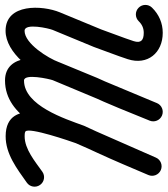

<svg xmlns="http://www.w3.org/2000/svg" viewBox="18 -650 663 758"><g transform="rotate(90 349.0 -271.5)"><path d="M54.3 -488.2C54.3 -488.2 54.3 -488.2 54.3 -488.2C66.9 -501.2 81.8 -508 100 -508C129.2 -508 142.2 -497.1 132.8 -467.9C118.6 -424.2 101.2 -381.6 86 -338.2C85.9 -338.2 86.1 -338.7 86.3 -339.1C86.5 -339.6 86.7 -340.1 86.7 -340.1C64.2 -285.6 41.7 -231.2 19.2 -176.8C-9.4 -107.6 -16.4 37.5 92 37.5C180.5 37.5 259 -72.4 286.2 -147.2C286.2 -147.2 286.1 -146.8 286 -146.4C285.8 -146.1 285.7 -145.7 285.7 -145.7C305.9 -194.7 326 -243.7 346.2 -292.7C346.2 -292.7 346 -292.3 345.9 -291.9C345.7 -291.5 345.5 -291.1 345.5 -291.1C382.2 -369.9 414.1 -450.9 446.8 -531.4C454.6 -550.5 445.4 -572.4 426.2 -580.2C407 -588 385.1 -578.8 377.3 -559.6C345.1 -480.3 313.7 -400.4 277.5 -322.8C277.5 -322.8 277.4 -322.4 277.2 -322C277 -321.6 276.9 -321.2 276.9 -321.2C256.7 -272.2 236.5 -223.3 216.3 -174.3C216.3 -174.3 216.2 -173.9 216 -173.6C215.9 -173.2 215.8 -172.8 215.8 -172.8C200.7 -131.4 143 -37.5 92 -37.5C60.2 -37.5 82.7 -134.1 88.5 -148.1C111 -202.6 133.5 -257 156 -311.4C156 -311.4 156.2 -311.9 156.3 -312.4C156.5 -312.8 156.7 -313.3 156.7 -313.3C172.2 -357.3 189.7 -400.4 204.1 -444.8C229.5 -523 179.2 -583 100 -583C61.6 -583 27.2 -567.9 0.5 -540.5C-13.9 -525.7 -13.6 -501.9 1.3 -487.5C16.1 -473 39.9 -473.4 54.3 -488.2ZM377.5 -559.9C377.5 -559.9 377.5 -559.9 377.5 -559.9C324.1 -432.1 270.7 -304.3 217.4 -176.4C217.4 -176.4 217.2 -176 217.1 -175.6C216.9 -175.2 216.8 -174.8 216.8 -174.8C191.7 -106.1 179.7 40 288.5 39.7C432.6 39.4 496.3 -133.3 537.1 -245.4C537.1 -245.4 536.8 -244.6 536.5 -243.9C536.2 -243.2 535.9 -242.5 535.9 -242.5C548.6 -270.1 561.4 -297.8 574.1 -325.4C574.1 -325.4 574.1 -325.4 574.1 -325.4C574.1 -325.4 574.1 -325.4 574.1 -325.4C604.7 -391.7 632.9 -459.1 661.5 -526.3C669.6 -545.3 660.7 -567.3 641.7 -575.5C622.6 -583.6 600.6 -574.7 592.5 -555.6C592.5 -555.6 592.5 -555.6 592.5 -555.6C564.2 -489.2 536.3 -422.5 506 -356.9C506 -356.9 506 -356.9 506 -356.9C506 -356.8 506 -356.8 506 -356.8C493.3 -329.2 480.5 -301.5 467.8 -273.9C467.8 -273.9 467.5 -273.2 467.2 -272.4C466.9 -271.7 466.6 -271 466.6 -271C439.5 -196.6 387.3 -35.5 288.4 -35.3C259.7 -35.2 282.3 -135.7 287.2 -149.2C287.2 -149.2 287.1 -148.8 286.9 -148.4C286.8 -148 286.6 -147.5 286.6 -147.6C340 -275.4 393.3 -403.2 446.7 -531C454.6 -550.2 445.6 -572.1 426.5 -580.1C407.4 -588.1 385.4 -579 377.5 -559.9ZM592.7 -556C592.7 -556 592.7 -556 592.7 -556C550.7 -460.4 508.7 -364.7 466.7 -269.1C466.7 -269.1 466.4 -268.5 466.2 -268C466 -267.4 465.8 -266.8 465.8 -266.8C436 -185 343.3 36.3 507.8 37.2C578.5 37.6 636.6 -7.5 691.6 -46.4C708.6 -58.3 712.6 -81.7 700.6 -98.6C688.7 -115.6 665.3 -119.6 648.4 -107.6C608.3 -79.3 559.5 -37.5 508.2 -37.8C503.2 -37.8 494.3 -37.8 489.8 -40.8C470.7 -53.4 529.5 -222.7 536.2 -241.2C536.2 -241.2 536 -240.6 535.8 -240C535.6 -239.5 535.3 -238.9 535.3 -238.9C577.3 -334.6 619.3 -430.2 661.3 -525.9C669.7 -544.8 661 -567 642.1 -575.3C623.1 -583.6 601 -575 592.7 -556Z"/></g></svg>

Font: FRB American Cursive Extrabold
Style: Bold Italic
Weight: 800
Italic angle: -25°
Version: Version 2.0;Modular Font Editor K font №1